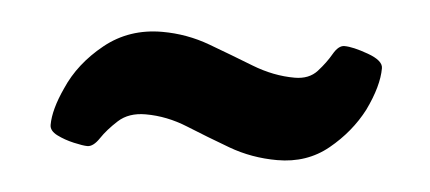

<svg xmlns="http://www.w3.org/2000/svg" viewBox="-27 -387 504 225"><g transform="rotate(5 225.0 -274.5)"><path d="M81 -203Q76 -203 65 -205.5Q54 -208 45 -212.5Q36 -217 36 -224Q36 -242 48 -268Q61 -298 89.5 -321Q118 -344 157 -344Q186 -344 213 -334Q240 -324 265.5 -314Q291 -304 316 -304Q333 -304 342.5 -314.5Q352 -325 358 -335.5Q364 -346 371 -346Q381 -346 399 -339.5Q417 -333 417 -324Q417 -303 403 -274Q389 -247 364 -226.5Q339 -206 304 -206Q274 -206 247 -216Q220 -226 195.5 -236Q171 -246 146 -246Q126 -246 114 -235Q102 -224 95 -213.5Q88 -203 81 -203Z"/></g></svg>

Font: Asap Condensed Condensed ExtraBold
Style: Italic
Weight: 800
Width: 3
Italic angle: -6°
Designer: Pablo Cosgaya
Foundry: Omnibus-Type
Version: Version 3.001; ttfautohint (v1.8.4.7-5d5b)